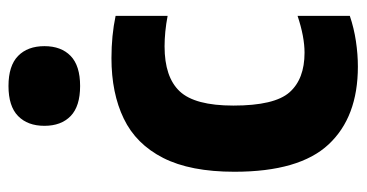

<svg xmlns="http://www.w3.org/2000/svg" viewBox="-220 -612 842 441"><g transform="rotate(-90 200.5 -391.0)"><path d="M268.5 10.5Q152.5 10.5 89.8 -56.8Q27 -124 27 -273Q27 -374.5 58.8 -436.8Q90.5 -499 149 -527.2Q207.5 -555.5 288 -555.5Q340 -555.5 385 -546V-426.5Q367 -430 348.8 -431.8Q330.5 -433.5 315 -433.5Q244.5 -433.5 211.8 -398.8Q179 -364 179 -275.5Q179 -181 209.5 -146.5Q240 -112 300.5 -112Q337 -112 385 -128V-8Q357 1.5 327 6Q297 10.5 268.5 10.5ZM224 -627.5Q177.5 -627.5 155 -649.2Q132.5 -671 132.5 -709.5Q132.5 -748 155 -770Q177.5 -792 224 -792Q270.5 -792 293 -770Q315.5 -748 315.5 -709.5Q315.5 -671 293 -649.2Q270.5 -627.5 224 -627.5Z"/></g></svg>

Font: Encode Sans Condensed Condensed
Style: Bold
Weight: 700
Width: 3
Designer: Multiple Designers
Foundry: Impallari Type
Version: Version 3.000; ttfautohint (v1.8.3) -l 8 -r 50 -G 200 -x 14 